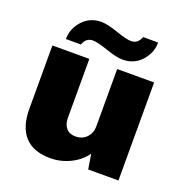

<svg xmlns="http://www.w3.org/2000/svg" viewBox="-132 -842 930 972"><g transform="rotate(20 333.5 -356.5)"><path d="M606 -528V0H443L430 -80Q399 -37 348.5 -12.5Q298 12 242 12Q150 12 104 -39Q58 -90 58 -186V-528H257V-210Q257 -176 274.5 -155.5Q292 -135 324 -135Q361 -135 384 -159Q407 -183 407 -218V-528ZM475 -725H556Q556 -669 516.5 -625.5Q477 -582 416 -582Q383 -582 325.5 -602Q268 -622 243 -622Q206 -622 192 -582H111Q111 -638 150.5 -681.5Q190 -725 251 -725Q284 -725 341.5 -705Q399 -685 424 -685Q461 -685 475 -725Z"/></g></svg>

Font: Archicoco
Style: Regular
Weight: 400
Designer: Hector Gatti
Foundry: Hector Gatti
Version: 1.002